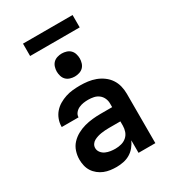

<svg xmlns="http://www.w3.org/2000/svg" viewBox="-219 -1033 1037 1157"><g transform="rotate(-30 300.0 -455.0)"><path d="M246 8Q224 8 202.5 5Q181 2 161 -6Q141 -14 123.5 -28Q106 -42 94.5 -60Q83 -78 78 -99.5Q73 -121 73 -143Q73 -171 82 -199Q91 -227 110.5 -248Q130 -269 155.5 -283Q181 -297 208.5 -304.5Q236 -312 264.5 -315Q293 -318 322 -318H402V-344Q402 -363 394 -380.5Q386 -398 371 -409.5Q356 -421 337 -425Q318 -429 299 -429Q282 -429 265.5 -426.5Q249 -424 233.5 -417Q218 -410 207 -396.5Q196 -383 196 -367V-366H79V-369Q79 -394 88 -418.5Q97 -443 113.5 -462Q130 -481 152 -494Q174 -507 198.5 -515Q223 -523 248 -525.5Q273 -528 299 -528Q326 -528 353 -524.5Q380 -521 405.5 -511.5Q431 -502 453.5 -485.5Q476 -469 491 -446.5Q506 -424 512.5 -397.5Q519 -371 519 -344V0H402V-87Q392 -65 376.5 -46Q361 -27 340 -14.5Q319 -2 294.5 3Q270 8 246 8ZM295 -91Q316 -91 336.5 -96.5Q357 -102 372.5 -115.5Q388 -129 395 -148.5Q402 -168 402 -189V-219H322Q308 -219 294.5 -218Q281 -217 268 -215Q255 -213 242 -209Q229 -205 217 -198.5Q205 -192 197.5 -180.5Q190 -169 190 -155Q190 -138 201 -124Q212 -110 228 -103Q244 -96 261 -93.5Q278 -91 295 -91ZM300 -590Q284 -590 268 -595Q252 -600 241 -611Q230 -622 225 -638Q220 -654 220 -670Q220 -686 225 -702Q230 -718 241 -729Q252 -740 268 -745Q284 -750 300 -750Q316 -750 332 -745Q348 -740 359 -729Q370 -718 375 -702Q380 -686 380 -670Q380 -654 375 -638Q370 -622 359 -611Q348 -600 332 -595Q316 -590 300 -590ZM128 -832V-918H473V-832Z"/></g></svg>

Font: Iosevka Extended
Style: Bold
Weight: 700
Width: 7
Monospace: yes
Designer: Belleve Invis
Foundry: Belleve Invis
Version: Version 32.5.0; ttfautohint (v1.8.4)